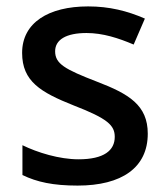

<svg xmlns="http://www.w3.org/2000/svg" viewBox="-20 -569 524 599"><path d="M441 -152C441 -241 382 -276 283 -314C182 -353 152 -370 152 -409C152 -445 186 -466 250 -466C301 -466 350 -450 397 -430L432 -511C377 -535 321 -549 255 -549C131 -549 49 -498 49 -404C49 -315 107 -281 210 -240C316 -199 338 -178 338 -142C338 -100 305 -72 225 -72C165 -72 97 -93 50 -116V-23C95 -1 146 10 222 10C360 10 441 -46 441 -152Z"/></svg>

Font: Noto Sans Bengali UI Medium
Style: Regular
Weight: 500
Designer: Jelle Bosma - Monotype Design Team
Foundry: Monotype Imaging Inc.
Version: Version 2.003